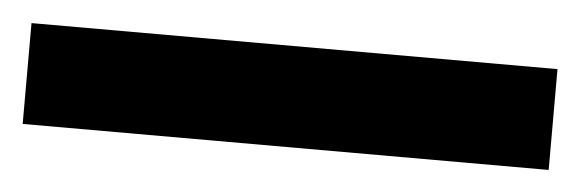

<svg xmlns="http://www.w3.org/2000/svg" viewBox="-28 -901 556 184"><g transform="rotate(5 250.0 -808.5)"><path d="M503 -760H-3V-857H503Z"/></g></svg>

Font: Noto Sans Syriac
Style: Bold
Weight: 700
Designer: Patrick Giasson and the Monotype Design Team
Foundry: Monotype Imaging Inc.
Version: Version 3.000; ttfautohint (v1.8.4.7-5d5b)